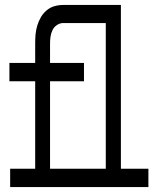

<svg xmlns="http://www.w3.org/2000/svg" viewBox="-20 -755 640 775"><path d="M182 -74H407V-662H235Q222 -662 210 -654Q198 -646 192 -633.5Q186 -621 184 -607.5Q182 -594 182 -580V-501H319V-427H182ZM21 0V-74H122V-427H18V-501H122V-580Q122 -598 123.5 -616Q125 -634 130.5 -652Q136 -670 145 -685.5Q154 -701 168 -713Q182 -725 199.5 -730Q217 -735 235 -735H468V-74H579V0Z"/></svg>

Font: Iosevka Slab Extended
Style: Regular
Weight: 400
Width: 7
Monospace: yes
Designer: Belleve Invis
Foundry: Belleve Invis
Version: Version 11.1.1; ttfautohint (v1.8.3)